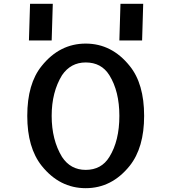

<svg xmlns="http://www.w3.org/2000/svg" viewBox="-20 -987 905 1014"><path d="M616.2 -966.8 610.4 -773.4H730.5L736.3 -966.8ZM138.7 -966.8 132.8 -773.4H252.9L258.8 -966.8ZM432.6 -89.8Q352.5 -89.8 307.6 -158.2Q252.9 -248 252.9 -375Q252.9 -501 307.6 -589.8Q353.5 -657.2 432.6 -657.2Q515.6 -657.2 557.6 -589.8Q610.4 -504.9 610.4 -375Q610.4 -243.2 557.6 -158.2Q515.6 -89.8 432.6 -89.8ZM665 -111.3Q741.2 -207 741.2 -375Q741.2 -544.9 665 -638.7Q570.3 -756.8 432.6 -756.8Q294.9 -756.8 200.2 -638.7Q124 -544.9 124 -375Q124 -207 200.2 -111.3Q294.9 6.8 432.6 6.8Q570.3 6.8 665 -111.3Z"/></svg>

Font: OCR-B
Style: Regular
Weight: 400
Version: 1.1